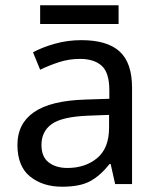

<svg xmlns="http://www.w3.org/2000/svg" viewBox="-20 -697 601 727"><path d="M288 -545Q386 -545 433 -502Q480 -459 480 -365V0H416L399 -76H395Q360 -32 321.5 -11Q283 10 215 10Q142 10 94 -28.5Q46 -67 46 -149Q46 -229 109 -272.5Q172 -316 303 -320L394 -323V-355Q394 -422 365 -448Q336 -474 283 -474Q241 -474 203 -461.5Q165 -449 132 -433L105 -499Q140 -518 188 -531.5Q236 -545 288 -545ZM314 -259Q214 -255 175.5 -227Q137 -199 137 -148Q137 -103 164.5 -82Q192 -61 235 -61Q303 -61 348 -98.5Q393 -136 393 -214V-262ZM429 -677V-606H132V-677Z"/></svg>

Font: Noto Sans Old Sogdian
Style: Regular
Weight: 400
Designer: Monotype Design Team
Foundry: Monotype Imaging Inc.
Version: Version 2.002; ttfautohint (v1.8.4.7-5d5b)